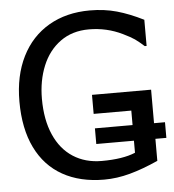

<svg xmlns="http://www.w3.org/2000/svg" viewBox="-53 -789 775 853"><g transform="rotate(-5 334.0 -363.0)"><path d="M668.5 -146.5H619.6V-48.3Q551.3 -17.6 492.9 -1.7Q434.6 14.2 377.9 14.2Q270.5 14.2 192.9 -29.3Q115.2 -72.8 73.7 -157.7Q32.2 -242.7 32.2 -364.3Q32.2 -479 74.7 -564Q117.2 -648.9 195.6 -694.6Q273.9 -740.2 378.9 -740.2Q443.4 -740.2 498.8 -724.6Q554.2 -709 616.7 -677.7V-561H608.4Q584 -583 567.9 -594.2Q551.8 -605.5 516.6 -622.6Q446.8 -656.7 367.2 -656.7Q293 -656.7 240 -618.4Q187 -580.1 159.9 -514.2Q132.8 -448.2 132.8 -367.2Q132.8 -273.9 162.4 -206.8Q191.9 -139.6 246.3 -104.5Q300.8 -69.3 374 -69.3Q468.3 -69.3 523.9 -92.8V-146.5H356V-216.3H523.9V-280.8H356V-365.7H619.6V-216.3H668.5Z"/></g></svg>

Font: SG Kara Bold
Style: Regular
Weight: 400
Designer: Damoon Khanjanzadeh
Version: Version 1.000